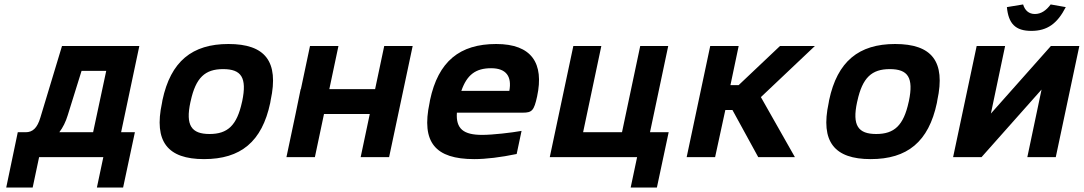

<svg xmlns="http://www.w3.org/2000/svg" viewBox="-20 -707 4877 864"><path d="M96 -112H60L8 137H127L156 0H445L416 137H534L587 -112H525L607 -500H259L162 -179C148 -131 127 -112 96 -112ZM247 -112C263 -133 276 -159 285 -189L347 -388H458L399 -112Z M711 -256 709 -244C671 -69 735 9 898 9C1063 9 1159 -69 1196 -244L1198 -256C1236 -431 1173 -509 1008 -509C845 -509 748 -431 711 -256ZM837 -248 838 -252C861 -358 903 -396 984 -396C1066 -396 1092 -358 1070 -252L1069 -248C1046 -142 1004 -104 923 -104C842 -104 814 -142 837 -248Z M1269 0H1397L1438 -194H1644L1603 0H1731L1837 -500H1709L1668 -306H1462L1503 -500H1375L1334 -306H1333L1310 -194Z M2397 -273C2429 -422 2373 -509 2213 -509C2049 -509 1952 -431 1915 -256L1913 -244C1875 -66 1939 9 2114 9C2167 9 2233 1 2305 -14L2327 -118C2283 -110 2197 -100 2150 -100C2066 -100 2031 -127 2036 -200H2332C2374 -200 2383 -209 2397 -273ZM2056 -298C2081 -370 2120 -400 2190 -400C2258 -400 2284 -363 2272 -298Z M2560 -500 2454 0H2847L2818 137H2936L2989 -112H2905L2987 -500H2861L2779 -112H2604L2686 -500Z M3176 -500 3070 0H3198L3244 -212H3276L3392 0H3557L3404 -270L3647 -500H3490L3304 -324H3267L3304 -500Z M3711 -256 3709 -244C3671 -69 3735 9 3898 9C4063 9 4159 -69 4196 -244L4198 -256C4236 -431 4173 -509 4008 -509C3845 -509 3748 -431 3711 -256ZM3837 -248 3838 -252C3861 -358 3903 -396 3984 -396C4066 -396 4092 -358 4070 -252L4069 -248C4046 -142 4004 -104 3923 -104C3842 -104 3814 -142 3837 -248Z M4269 0H4397L4667 -304L4603 0H4731L4837 -500H4709L4439 -196L4503 -500H4375ZM4511 -675 4584 -687C4592 -660 4610 -644 4637 -644C4665 -644 4688 -660 4708 -687L4776 -675C4738 -601 4693 -568 4621 -568C4549 -568 4518 -601 4511 -675Z"/></svg>

Font: LT Wave Mono Bold
Style: Italic
Weight: 700
Designer: Daniel Lyons
Version: Version 2.5 (Glyphs App)